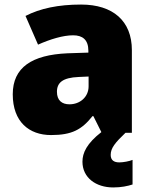

<svg xmlns="http://www.w3.org/2000/svg" viewBox="-20 -583 663 843"><path d="M466 97C466 67 486 43 531 0H559V-363C559 -491 476 -563 336 -563C236 -563 156 -546 92 -513L147 -387C201 -411 257 -428 301 -428C342 -428 368 -409 368 -360V-352L276 -349C120 -342 36 -287 36 -169C36 -48 108 10 204 10C296 10 339 -14 386 -73H390L425 -3C361 47 342 88 342 127C342 197 401 240 477 240C513 240 540 234 562 227V119C548 125 521 130 504 130C481 130 466 121 466 97ZM325 -245 369 -247V-204C369 -157 331 -125 285 -125C252 -125 230 -142 230 -180C230 -220 255 -242 325 -245Z"/></svg>

Font: Noto Sans Myanmar UI Black
Style: Regular
Weight: 900
Designer: Monotype Design Team
Foundry: Monotype Imaging Inc.
Version: Version 2.103